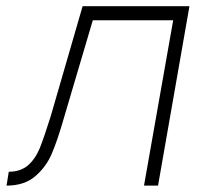

<svg xmlns="http://www.w3.org/2000/svg" viewBox="-38 -582 626 602"><path d="M556 -562.5 457.5 0H413.5L505 -518.5H253L162.5 -212.5Q152.5 -177.5 143 -149.5Q133.5 -121.5 124.5 -100.5Q106.5 -58 72 -29Q38 0 -17.5 0L-10.5 -43.5Q25.5 -43.5 49 -63Q72 -82.5 86.5 -117Q100.5 -152 121 -217.5L221 -562.5Z"/></svg>

Font: Russisch Sans ExtraLight
Style: Italic
Weight: 200
Width: 4
Italic angle: -10°
Designer: Michael Sharanda (font) & Cristiano Sobral (main changes)
Foundry: Michael Sharanda
Version: Version 2.00;September 8, 2020;FontCreator 13.0.0.2681 64-bi